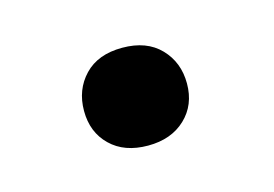

<svg xmlns="http://www.w3.org/2000/svg" viewBox="-37 -474 355 249"><g transform="rotate(-15 141.0 -349.5)"><path d="M69.3 -348.6Q69.3 -377 87.4 -396Q105.5 -415 138.2 -415Q170.9 -415 189.2 -396Q207.5 -377 207.5 -348.6Q207.5 -319.8 188.5 -301.8Q169.4 -283.7 138.2 -283.7Q106.4 -283.7 87.9 -301.8Q69.3 -319.8 69.3 -348.6Z"/></g></svg>

Font: RobotoDraft Medium
Style: Regular
Weight: 500
Version: Version 2.001152; 2014